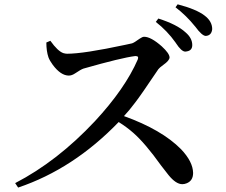

<svg xmlns="http://www.w3.org/2000/svg" viewBox="-20 -848 1040 884"><path d="M697.3 -747.1 709 -762.7Q794.9 -735.4 834 -699.2Q865.2 -672.9 865.2 -640.6Q865.2 -615.2 839.8 -611.3Q835.9 -610.4 833 -610.4Q815.4 -610.4 790 -649.4Q789.1 -651.4 788.1 -652.3Q750 -706.1 697.3 -747.1ZM193.4 -652.3 211.9 -660.2Q246.1 -612.3 271.5 -603.5Q281.2 -600.6 289.1 -600.6Q365.2 -600.6 556.6 -641.6Q576.2 -645.5 587.9 -648.4Q597.7 -651.4 623 -669.9Q635.7 -678.7 643.6 -678.7Q674.8 -678.7 724.6 -634.8Q759.8 -602.5 760.7 -584Q760.7 -569.3 731.4 -548.8Q713.9 -536.1 709 -529.3Q627 -407.2 602.5 -376Q576.2 -340.8 550.8 -313.5Q724.6 -251 813.5 -161.1Q868.2 -103.5 869.1 -51.8Q869.1 -15.6 838.9 -3.9Q829.1 0 819.3 0Q790 0 755.9 -42Q748 -51.8 721.7 -85.9Q648.4 -188.5 593.8 -236.3Q562.5 -263.7 526.4 -286.1Q318.4 -70.3 63.5 15.6L49.8 -4.9Q244.1 -105.5 417 -290Q555.7 -439.5 614.3 -574.2Q620.1 -589.8 605.5 -589.8Q603.5 -589.8 601.6 -589.8Q539.1 -582 364.3 -532.2Q352.5 -528.3 325.2 -509.8Q310.5 -500 296.9 -500Q259.8 -500 222.7 -549.8Q209 -568.4 203.1 -584Q193.4 -612.3 193.4 -652.3ZM788.1 -814.5 797.9 -828.1Q883.8 -805.7 921.9 -776.4Q957 -750 957 -713.9Q954.1 -684.6 927.7 -682.6Q910.2 -682.6 878.9 -725.6L877.9 -726.6Q837.9 -776.4 788.1 -814.5Z"/></svg>

Font: GenYoMin JP SemiBold
Style: Regular
Weight: 600
Version: Version 1.001;PS 1;hotconv 16.6.51;makeotf.lib2.5.65220 DEVE